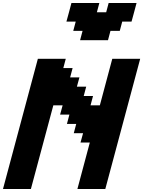

<svg xmlns="http://www.w3.org/2000/svg" viewBox="-20 -1270 962 1290"><path d="M500 0H687.5Q726.6 -146 804.7 -437.5Q882.8 -729 921.9 -875H734.4L650.9 -562.5H588.4L605 -625H542.5L559.1 -687.5H496.6L513.7 -750H451.2L467.8 -812.5H405.3L421.9 -875H234.4Q195.3 -729 117.2 -437.5Q39.1 -146 0 0H187.5L338.4 -562.5H400.9L383.8 -500H446.3L429.7 -437.5H492.2L475.6 -375H538.1L521 -312.5H583.5ZM518.1 -1000H705.6L722.2 -1062.5H784.7L801.3 -1125H863.8Q869.6 -1146 880.9 -1187.5Q892.1 -1229 897.5 -1250H710L693.4 -1187.5H630.9L647.5 -1250H460Q454.6 -1229 443.4 -1187.5Q432.1 -1146 426.3 -1125H488.8L472.2 -1062.5H534.7Z"/></svg>

Font: Faithful 32x
Style: SemiboldOblique
Weight: 400
Foundry: Faithful Resource Pack
Version: Version 1.0; January 27, 2023